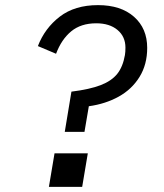

<svg xmlns="http://www.w3.org/2000/svg" viewBox="-20 -730 640 750"><path d="M233 -215 259 -372Q331 -381 373.5 -397.5Q416 -414 438 -441.5Q460 -469 468 -515Q470 -527 470 -544Q470 -587 439 -613Q408 -639 356 -639Q296 -639 258 -607.5Q220 -576 199 -520L128 -550Q155 -620 213.5 -665Q272 -710 363 -710Q452 -710 503.5 -664.5Q555 -619 555 -543Q555 -478 525 -429.5Q495 -381 443.5 -352.5Q392 -324 327 -315L310 -215ZM323 -131 301 0H171L193 -131Z"/></svg>

Font: iA Writer Mono V
Style: Regular
Weight: 400
Italic angle: -9.5°
Designer: Mike Abbink, Paul van der Laan, Pieter van Rosmalen
Foundry: Bold Monday
Version: Version 2.000